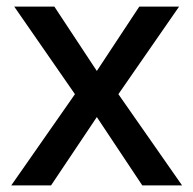

<svg xmlns="http://www.w3.org/2000/svg" viewBox="-20 -559 583 579"><path d="M206 -275 23 -539H144L272 -345L400 -539H520L337 -275L529 0H409L272 -206L134 0H14Z"/></svg>

Font: Noto Sans Telugu Medium
Style: Regular
Weight: 500
Designer: Jelle Bosma - Monotype Design Team
Foundry: Monotype Imaging Inc.
Version: Version 2.005; ttfautohint (v1.8.4.7-5d5b)